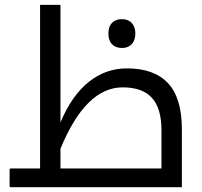

<svg xmlns="http://www.w3.org/2000/svg" viewBox="-20 -780 843 800"><path d="M491.2 -416Q336.9 -416 231.9 -160.2V-78.1H652.8V-236.8Q652.8 -329.1 612.8 -372.6Q572.8 -416 491.2 -416ZM24.9 0Q20 0 20 -4.9V-74.2Q20 -78.1 24.9 -78.1H147V-759.8H231.9V-270Q278.8 -381.8 349.6 -438.5Q420.4 -495.1 508.8 -495.1Q622.1 -495.1 679.9 -433.6Q737.8 -372.1 737.8 -241.2V0ZM529.3 -596.4Q514.6 -580.1 488.3 -580.1Q461.9 -580.1 446.8 -595.7Q431.6 -611.3 431.6 -640.1Q431.6 -668.9 446.5 -684.6Q461.4 -700.2 488 -700.2Q514.6 -700.2 529.3 -683.8Q543.9 -667.5 543.9 -640.1Q543.9 -612.8 529.3 -596.4Z"/></svg>

Font: DroidArabicKufi
Style: Regular
Weight: 400
Designer: Pascal Zoghbi
Foundry: Ascender Corporation
Version: Version 1.00